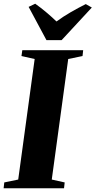

<svg xmlns="http://www.w3.org/2000/svg" viewBox="-38 -1013 514 1033"><path d="M-18.5 0 -15 -31.5 60 -47 148.5 -695.5 77.5 -711.5 82 -743H409.5L406 -711.5L329 -695.5L240.5 -47L310 -31.5L306.5 0ZM212 -797 116 -976 151.5 -993Q183 -970.5 212 -946Q241 -921.5 266 -897.5Q302 -924 343.2 -947.8Q384.5 -971.5 423.5 -991L456 -972.5L293.5 -797Z"/></svg>

Font: Merriweather 96pt Black
Style: Italic
Weight: 900
Italic angle: -7.8°
Version: Version 2.101